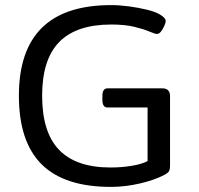

<svg xmlns="http://www.w3.org/2000/svg" viewBox="-20 -726 779 752"><path d="M414 6Q232 6 143 -82.5Q54 -171 54 -351Q54 -706 415 -706Q448 -706 485.5 -701Q523 -696 555.5 -688Q588 -680 605 -670Q629 -656 629 -644Q629 -637 623.5 -624.5Q618 -612 610.5 -602.5Q603 -593 595 -593Q587 -593 565 -602.5Q543 -612 506 -621Q469 -630 416 -630Q279 -630 212 -561.5Q145 -493 145 -351Q145 -208 211.5 -139Q278 -70 413 -70Q456 -70 495.5 -76.5Q535 -83 558 -95V-305H401Q381 -305 381 -335V-350Q381 -380 401 -380H615Q646 -380 646 -350V-78Q646 -62 641.5 -55Q637 -48 626 -42Q586 -21 528.5 -7.5Q471 6 414 6Z"/></svg>

Font: Asap Semi Expanded
Style: Regular
Weight: 400
Width: 6
Designer: Pablo Cosgaya
Foundry: Omnibus-Type
Version: Version 3.001; ttfautohint (v1.8.4.7-5d5b)